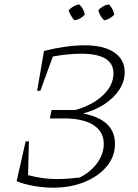

<svg xmlns="http://www.w3.org/2000/svg" viewBox="-20 -863 641 890"><path d="M57 -23 99 -208H114L110 -51Q150 -41 181 -37Q212 -33 245 -33Q270 -33 297.5 -35Q325 -37 349 -40Q401 -66 431 -108Q461 -150 461 -196Q461 -250 417.5 -280.5Q374 -311 291 -314H211L219 -353H329Q410 -376 458 -422Q506 -468 506 -523Q506 -614 356 -614Q296 -614 225 -601L167 -442H152L184 -627Q290 -653 373 -653Q461 -653 509.5 -620Q558 -587 558 -528Q558 -486 533.5 -448Q509 -410 465.5 -381Q422 -352 365 -337Q513 -309 513 -196Q513 -138 475 -92Q437 -46 372 -19.5Q307 7 227 7Q184 7 139.5 -0.5Q95 -8 57 -23ZM347 -843Q369 -822 373 -795Q353 -773 325 -769Q304 -793 298 -816Q321 -838 347 -843ZM485 -843Q506 -819 510 -795Q488 -773 463 -769Q442 -788 436 -816Q456 -838 485 -843Z"/></svg>

Font: Piazzolla ExtraLight
Style: Italic
Weight: 200
Italic angle: -11.3°
Designer: Juan Pablo del Peral
Foundry: Huerta Tipografica
Version: Version 1.330